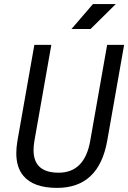

<svg xmlns="http://www.w3.org/2000/svg" viewBox="-20 -914 630 944"><path d="M260.7 9.8Q144.5 9.8 95.2 -49.3Q60.1 -90.8 60.1 -161.1Q60.1 -189.5 65.9 -222.7L148.9 -693.4H232.4L149.4 -222.7Q145 -197.3 145 -175.8Q145 -64.9 268.1 -64.9Q396.5 -64.9 423.8 -222.7L506.8 -693.4H590.3L507.3 -222.7Q466.3 9.8 260.7 9.8ZM331.5 -771.5 437 -894H549.3L425.3 -771.5Z"/></svg>

Font: CaskaydiaCove NFP SemiLight
Style: Italic
Weight: 350
Italic angle: -10°
Designer: Aaron Bell
Foundry: Saja Typeworks
Version: Version 2111.001; VTT 6.35;Nerd Fonts 3.1.1